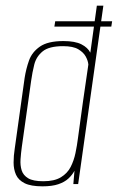

<svg xmlns="http://www.w3.org/2000/svg" viewBox="-20 -650 416 678"><path d="M172 -556 175 -575H376L373 -556ZM130 8Q89 8 67 -3Q45 -14 36.5 -33Q28 -52 28 -76Q28 -100 32 -125L67 -375Q72 -407 82.5 -436.5Q93 -466 121 -485.5Q149 -505 204 -505Q245 -505 267.5 -493.5Q290 -482 299 -464L322 -630H345L256 0H239L243 -47Q235 -32 221.5 -19.5Q208 -7 186 0.5Q164 8 130 8ZM133 -10Q172 -10 195 -24Q218 -38 229.5 -60.5Q241 -83 246.5 -109.5Q252 -136 255 -160Q264 -226 273 -291Q282 -356 292 -422Q291 -435 283 -450Q275 -465 256.5 -476Q238 -487 203 -487Q153 -487 130.5 -468.5Q108 -450 101 -422Q94 -394 90 -365L57 -131Q54 -109 52.5 -87.5Q51 -66 56.5 -48.5Q62 -31 79.5 -20.5Q97 -10 133 -10Z"/></svg>

Font: Alumni Sans SC Thin
Style: Italic
Weight: 100
Italic angle: -8°
Designer: Robert E. Leuschke
Foundry: Robert E. Leuschke
Version: Version 1.016